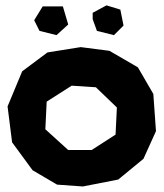

<svg xmlns="http://www.w3.org/2000/svg" viewBox="-20 -672 602 705"><path d="M276.4 -499 154.3 -479.5 61.5 -410.2 7.8 -281.2 24.4 -149.4 99.6 -46.9 189.5 5.9 284.2 12.7 414.1 -12.7 506.8 -88.9 552.7 -190.4 543 -327.1 486.3 -424.8 381.8 -485.4ZM332 -351.6 409.2 -277.3 404.3 -177.7 316.4 -121.1H230.5L146.5 -197.3L151.4 -298.8L243.2 -357.4ZM105.5 -597.7 125 -558.6 187.5 -543 230.5 -582 210.9 -648.4H136.7ZM320.3 -601.6 335.9 -558.6 398.4 -543 433.6 -578.1 421.9 -636.7 371.1 -652.3 320.3 -625Z"/></svg>

Font: MaokenAssortedSans-TC
Style: Regular
Weight: 500
Version: Version 0.83